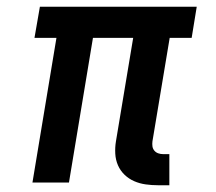

<svg xmlns="http://www.w3.org/2000/svg" viewBox="-20 -540 640 568"><path d="M447 8Q429 8 411 5.5Q393 3 377 -4Q361 -11 348.5 -23Q336 -35 329 -51Q322 -67 321 -85.5Q320 -104 323 -122L374 -428H255L184 0H76L147 -428H82L98 -520H562L547 -428H482L431 -122Q430 -114 431 -107Q432 -100 436.5 -94.5Q441 -89 448 -86.5Q455 -84 463 -84H481V8Z"/></svg>

Font: Iosevka Etoile SmBdObl
Style: Regular
Weight: 600
Italic angle: -9°
Designer: Belleve Invis
Foundry: Belleve Invis
Version: Version 15.5.2; ttfautohint (v1.8.4)